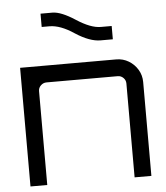

<svg xmlns="http://www.w3.org/2000/svg" viewBox="-57 -884 809 935"><g transform="rotate(-5 348.0 -417.0)"><path d="M54 0V-580H524Q557 -580 584.5 -563.5Q612 -547 628.5 -519.5Q645 -492 645 -459V0H563V-459Q563 -475 551.5 -486.5Q540 -498 524 -498H176Q160 -498 148 -486.5Q136 -475 136 -459V0ZM456 -679Q403 -679 334 -724Q267 -769 214 -769H176V-834H234Q276 -834 345 -789Q414 -744 463 -744H516V-679H456Z"/></g></svg>

Font: Orbitron
Style: Regular
Weight: 400
Designer: Matt McInerney
Foundry: The League of Moveable Type
Version: Version 2.001